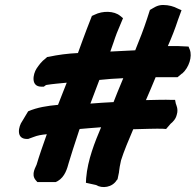

<svg xmlns="http://www.w3.org/2000/svg" viewBox="-20 -748 786 771"><path d="M69 -261C55 -242 42 -190 88 -190H93L115 -198C130 -204 146 -207 168 -209C152 -164 137 -121 127 -87C125 -79 103 -49 123 -25L130 -17H204L212 -21C241 -38 250 -72 256 -94C268 -135 275 -154 296 -219C297 -222 298 -226 300 -230C325 -232 356 -235 386 -237C361 -178 332 -106 326 -33L325 -14L366 -5C390 10 431 5 449 -25L452 -28L458 -57V-59C459 -71 462 -85 466 -104C476 -137 499 -192 515 -229C552 -230 612 -232 633 -231L647 -230L665 -251C674 -258 686 -270 690 -288C697 -310 687 -328 686 -332L683 -347H666C646 -348 604 -347 566 -346C579 -375 592 -407 605 -438H693L711 -453H712C739 -477 753 -521 742 -549L737 -561L695 -563H654C669 -597 683 -632 695 -669L709 -707L693 -714C678 -722 658 -728 635 -728C610 -728 597 -716 582 -708L571 -674C557 -631 541 -590 523 -546C491 -544 458 -543 423 -541C433 -567 439 -589 449 -615L474 -675L463 -684C438 -705 392 -705 360 -689L349 -684L328 -630C315 -595 308 -577 293 -535C252 -533 213 -528 176 -520L169 -519L165 -515C146 -501 136 -486 127 -473C112 -450 103 -400 146 -400H156L164 -406C164 -406 165 -406 167 -407C192 -411 218 -413 248 -416C237 -387 225 -359 213 -327C170 -323 130 -317 93 -301ZM343 -332C355 -364 366 -393 379 -427C409 -430 443 -433 475 -434C467 -414 458 -392 451 -376L436 -338C407 -337 372 -334 343 -332Z"/></svg>

Font: Hussar Pisanka
Style: BlkKur
Weight: 700
Designer: Robert Jablonski
Foundry: Cannot Into Space Fonts
Version: Version 1.070